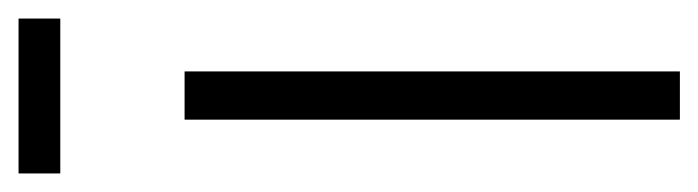

<svg xmlns="http://www.w3.org/2000/svg" viewBox="-312 -460 753 207"><g transform="rotate(-90 64.5 -356.5)"><path d="M39 0V-534H91V0ZM-19 -668V-713H148V-668Z"/></g></svg>

Font: Georama Extra Condensed Light
Style: Regular
Weight: 300
Width: 2
Designer: Jean-Baptiste Levee
Foundry: Production Type
Version: Version 1.000